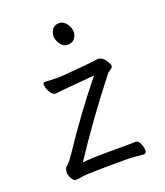

<svg xmlns="http://www.w3.org/2000/svg" viewBox="-132 -788 763 888"><g transform="rotate(-20 250.0 -344.0)"><path d="M89 10Q78 10 69 -6Q60 -22 60 -34Q60 -45 63 -53.5Q66 -62 76.5 -70Q87 -78 109 -111Q220 -277 332 -415Q163 -401 139 -397Q118 -397 104 -431Q99 -445 99 -455Q99 -465 109 -465Q134 -463 167 -463Q192 -463 200 -464Q341 -475 373 -481Q399 -481 417 -448Q424 -436 424 -429Q424 -421 412 -414Q400 -407 395 -400Q260 -228 146 -55Q188 -60 258 -60Q392 -60 408 -61Q421 -61 429 -42.5Q437 -24 437 -9Q437 7 424 7Q387 3 351 1Q149 1 125 5.5Q101 10 89 10ZM267 -590Q246 -590 232 -610Q218 -630 218 -649Q218 -669 229.5 -683.5Q241 -698 263 -698Q284 -698 298.5 -677.5Q313 -657 313 -638Q313 -618 301 -604Q289 -590 267 -590Z"/></g></svg>

Font: LXGW WenKai Mono Lite
Style: Regular
Weight: 400
Monospace: yes
Designer: LXGW / Fontworks Inc.
Foundry: LXGW / Fontworks Inc.
Version: Version 1.520; June 14, 2025